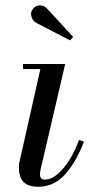

<svg xmlns="http://www.w3.org/2000/svg" viewBox="-20 -705 379 735"><path d="M126 10Q89 10 70.8 -7.8Q52.5 -25.5 52.5 -63Q52.5 -67 52.8 -73.8Q53 -80.5 54.5 -85L134.5 -440.5H68V-460H229.5L135 -54.5Q134 -50 133.5 -45.2Q133 -40.5 133 -36.5Q133 -28.5 137.2 -23Q141.5 -17.5 151 -17.5Q176 -17.5 200.8 -38.8Q225.5 -60 246.8 -94.5Q268 -129 282.5 -169L301.5 -163Q273 -88 230.5 -39Q188 10 126 10ZM248 -550.5 117 -618.5Q109 -623.5 104.2 -631.8Q99.5 -640 99 -649.8Q98.5 -659.5 103.5 -667.5Q107 -673.5 113.2 -678Q119.5 -682.5 127.2 -684Q135 -685.5 143.2 -683Q151.5 -680.5 159.5 -673L260 -563.5Z"/></svg>

Font: Bodoni Moda 11pt
Style: Italic
Weight: 400
Italic angle: -13°
Version: Version 2.004